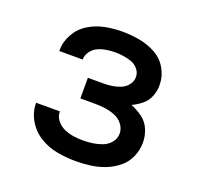

<svg xmlns="http://www.w3.org/2000/svg" viewBox="-102 -646 779 761"><g transform="rotate(20 288.0 -265.0)"><path d="M291 8Q322 8 353 4Q384 0 413.5 -11.5Q443 -23 467.5 -43Q492 -63 504.5 -92Q517 -121 517 -152Q517 -180 506 -206.5Q495 -233 472 -250Q449 -267 423 -277Q445 -287 464 -302.5Q483 -318 492 -341Q501 -364 501 -388Q501 -425 482.5 -457.5Q464 -490 431.5 -507.5Q399 -525 363 -531.5Q327 -538 291 -538Q254 -538 218 -531Q182 -524 150 -504.5Q118 -485 99.5 -452Q81 -419 81 -382V-380H181Q180 -380 180 -380Q180 -399 191.5 -414.5Q203 -430 219.5 -437.5Q236 -445 254.5 -448Q273 -451 291 -451Q309 -451 326.5 -448.5Q344 -446 361 -440Q378 -434 390 -419.5Q402 -405 402 -387Q402 -387 402 -387Q402 -387 402 -387Q402 -368 390 -353Q378 -338 360.5 -331Q343 -324 325 -321.5Q307 -319 288 -319H224V-232H288Q309 -232 330 -229Q351 -226 371 -218Q391 -210 404.5 -192.5Q418 -175 418 -154Q418 -133 404.5 -116.5Q391 -100 371.5 -92.5Q352 -85 331.5 -82Q311 -79 291 -79Q270 -79 249.5 -82Q229 -85 210 -93.5Q191 -102 178 -118.5Q165 -135 165 -156H65V-155Q65 -116 85.5 -81.5Q106 -47 140 -26.5Q174 -6 213 1Q252 8 291 8Z"/></g></svg>

Font: Iosevka Sparkle Medium
Style: Regular
Weight: 500
Designer: Belleve Invis
Foundry: Belleve Invis
Version: Version 4.5.0; ttfautohint (v1.8.3)